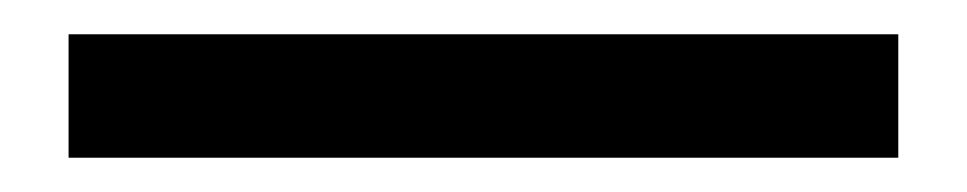

<svg xmlns="http://www.w3.org/2000/svg" viewBox="-20 46 564 112"><path d="M20 138V66H504V138Z"/></svg>

Font: Sedus Text
Style: Regular
Weight: 400
Designer: TypeMates
Foundry: TypeMates, Runge Thomsen GbR
Version: Version 4.202;PS 004.202;hotconv 1.0.88;makeotf.lib2.5.64775